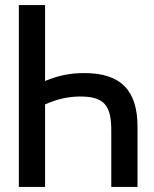

<svg xmlns="http://www.w3.org/2000/svg" viewBox="-20 -734 603 754"><path d="M157 -714H54V0H157V-324C202 -344 247 -355 295 -355C389 -355 417 -320 417 -222V0H520V-237C520 -379 454 -447 312 -447C258 -447 213 -439 157 -416Z"/></svg>

Font: Noto Sans Mono SemiCondensed Medium
Style: Regular
Weight: 500
Width: 4
Designer: Monotype Design Team
Foundry: Monotype Imaging Inc.
Version: Version 2.014